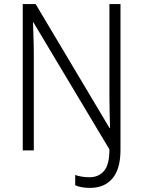

<svg xmlns="http://www.w3.org/2000/svg" viewBox="-20 -734 699 937"><path d="M419 183Q397 183 378 179.5Q359 176 347 170V120Q361 125 379 128Q397 131 417 131Q461 131 487.5 100.5Q514 70 514 -5L143 -625H141Q142 -591 143.5 -549.5Q145 -508 145 -465V0H91V-714H154L514 -110H517Q516 -145 515 -187Q514 -229 514 -267V-714H568V-2Q568 90 529 136.5Q490 183 419 183Z"/></svg>

Font: Noto Sans Kannada SemiCondensed Light
Style: Regular
Weight: 300
Width: 4
Designer: Jelle Bosma - Monotype Design Team
Foundry: Monotype Imaging Inc.
Version: Version 2.005; ttfautohint (v1.8.4.7-5d5b)